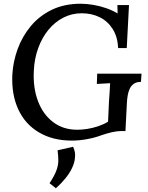

<svg xmlns="http://www.w3.org/2000/svg" viewBox="-20 -736 794 1027"><path d="M364 16Q262 16 188 -28Q114 -72 77.5 -151.5Q41 -231 46 -337Q50 -407 74.5 -474Q99 -541 144.5 -596Q190 -651 257 -683.5Q324 -716 411 -716Q443 -716 479 -710Q515 -704 549 -692Q583 -680 609 -664L608 -709H670L658 -479H612Q609 -539 583 -580.5Q557 -622 514 -643.5Q471 -665 417 -665Q364 -665 318.5 -641.5Q273 -618 239 -576.5Q205 -535 184.5 -479Q164 -423 161 -359Q156 -267 183 -195.5Q210 -124 264 -83Q318 -42 393 -42Q418 -42 447 -46.5Q476 -51 504.5 -60.5Q533 -70 558 -85L563 -194Q565 -220 566.5 -245Q568 -270 569 -291Q553 -290 533 -289Q513 -288 498 -287L500 -342H737L734 -298Q710 -298 695.5 -287.5Q681 -277 673.5 -260.5Q666 -244 663 -225Q660 -206 659 -190L651 -35H626Q607 -35 579.5 -29Q552 -23 518 -11Q486 1 444.5 8.5Q403 16 364 16ZM279 271 245 244Q272 203 282 175Q292 147 292 122.5Q292 98 288 68L371 49Q378 64 380.5 78.5Q383 93 381 108Q379 134 365.5 162.5Q352 191 329.5 218.5Q307 246 279 271Z"/></svg>

Font: Lora Medium
Style: Italic
Weight: 500
Italic angle: -3°
Designer: Olga Karpushina, Alexei Vanyashin (Cyrillic)
Foundry: Cyreal
Version: Version 3.004